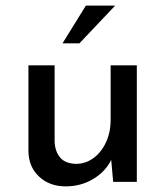

<svg xmlns="http://www.w3.org/2000/svg" viewBox="-20 -646 587 682"><path d="M213 16Q156 16 119 -18.5Q82 -53 81 -108V-414H174V-141Q176 -107 194 -86Q212 -65 250 -64Q284 -64 312 -84.5Q340 -105 356.5 -140.5Q373 -176 373 -221V-414H466V0H382L375 -78Q355 -37 311.5 -10.5Q268 16 213 16ZM389 -626 262 -492H202L285 -626Z"/></svg>

Font: Synthetic
Style: Regular
Weight: 400
Designer: Santiago Orozco
Foundry: Typemade
Version: Version 2.000; ttfautohint (v1.8.4.7-5d5b)